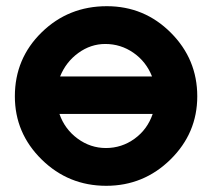

<svg xmlns="http://www.w3.org/2000/svg" viewBox="-20 -587 685 620"><path d="M28 -276Q28 -398 114.5 -482.5Q201 -567 325 -567Q446 -567 531.5 -481.5Q617 -396 617 -276Q617 -157 530.5 -72Q444 13 323 13Q201 13 114.5 -72Q28 -157 28 -276ZM174 -340H471Q452 -388 411 -416.5Q370 -445 320 -445Q273 -445 233 -416Q193 -387 174 -340ZM473 -219H172Q189 -170 230.5 -139.5Q272 -109 322 -109Q373 -109 414.5 -139Q456 -169 473 -219Z"/></svg>

Font: Involve
Style: Bold
Weight: 700
Designer: Stefan Peev
Foundry: Context Ltd.
Version: Version 1.001